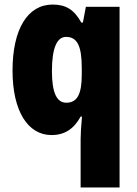

<svg xmlns="http://www.w3.org/2000/svg" viewBox="-20 -583 600 843"><path d="M334 28V240H505V-553H357L344 -484H337C306 -540 270 -563 211 -563C102 -563 35 -456 35 -273C35 -96 102 10 206 10C265 10 305 -18 334 -71H340C336 -28 334 5 334 28ZM271 -132C229 -132 208 -176 208 -271C208 -372 230 -421 270 -421C321 -421 339 -378 339 -283V-256C339 -171 320 -132 271 -132Z"/></svg>

Font: Noto Sans Hebrew Condensed Black
Style: Regular
Weight: 900
Width: 3
Designer: Monotype Design Team
Foundry: Monotype Imaging Inc.
Version: Version 2.004